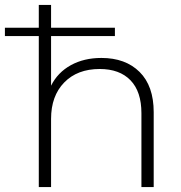

<svg xmlns="http://www.w3.org/2000/svg" viewBox="-50 -762 737 782"><path d="M363 -526Q461 -526 518.5 -469Q576 -412 576 -305V0H526V-301Q526 -389 481.5 -435Q437 -481 356 -481Q265 -481 211.5 -426Q158 -371 158 -278V0H108V-615H-30V-649H108V-742H158V-649H418V-615H158V-413Q185 -467 238.5 -496.5Q292 -526 363 -526Z"/></svg>

Font: mBank Light
Style: Regular
Weight: 300
Designer: Julieta Ulanovsky
Foundry: Julieta Ulanovsky
Version: Version 7.200;PS 007.200;hotconv 1.0.88;makeotf.lib2.5.64775